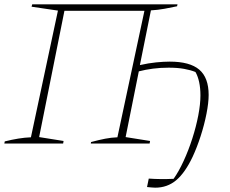

<svg xmlns="http://www.w3.org/2000/svg" viewBox="-20 -664 1065 888"><path d="M0 0 2 -10Q34 -18 64.5 -23Q95 -28 123 -29L248 -615L126 -633L129 -644H801L799 -635Q771 -629 741 -623.5Q711 -618 678 -616L627 -363Q667 -372 702 -375.5Q737 -379 765 -379Q858 -379 901.5 -342Q945 -305 945 -225Q945 -189 935 -138Q925 -87 908 -34.5Q891 18 871 61Q836 135 795 169.5Q754 204 698 204Q691 204 680.5 203Q670 202 660 201L668 162Q724 166 783 163Q807 129 829.5 80Q852 31 869.5 -23.5Q887 -78 897 -130Q907 -182 907 -222Q907 -257 901 -284.5Q895 -312 884 -331Q862 -340 831.5 -345.5Q801 -351 760 -351Q722 -351 687.5 -346.5Q653 -342 622 -334L561 -30L674 -12L672 0H400L401 -7Q438 -17 466.5 -22.5Q495 -28 523 -29L648 -614H278L161 -30L274 -12L272 0Z"/></svg>

Font: Piazzolla SC Thin
Style: Italic
Weight: 100
Italic angle: -11.3°
Designer: Juan Pablo del Peral
Foundry: Huerta Tipografica
Version: Version 1.330